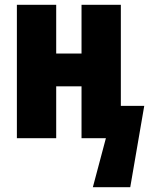

<svg xmlns="http://www.w3.org/2000/svg" viewBox="-20 -573 624 796"><path d="M50 -553H213V-351H318V-553H481V-134H578L520 203H365L419 0H318V-215H213V0H50Z"/></svg>

Font: Noto Sans UI CondBlack
Style: Regular
Weight: 900
Width: 3
Designer: Monotype Design Team
Foundry: Monotype Imaging Inc.
Version: Version 1.001